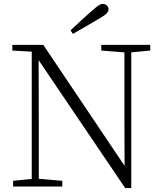

<svg xmlns="http://www.w3.org/2000/svg" viewBox="-20 -952 828 980"><path d="M340 -797Q367 -823 394.5 -848Q422 -873 447 -895Q470 -915 482 -923.5Q494 -932 504 -932Q517 -932 525.5 -924Q534 -916 534 -905Q534 -893 522.5 -882Q511 -871 483 -855Q451 -836 418 -817Q385 -798 352 -779ZM47 0V-29L153 -40H172L298 -29V0ZM142 0V-701H177L178 -343V0ZM497 -694V-723H747V-694L642 -684H624ZM619 8 169 -657 167 -658 147 -688 43 -694V-723H201L633 -80L616 -74L615 -373V-723H650V8Z"/></svg>

Font: Source Han Serif JP VF
Style: Regular
Weight: 250
Designer: Ryoko NISHIZUKA 西塚涼子 (kana & ideographs); Frank Grießhammer (Latin, Greek & Cyrillic); Wenlong ZHANG 张文龙 (bopomofo); San
Foundry: Adobe
Version: Version 2.001;hotconv 1.1.0;makeotfexe 2.6.0